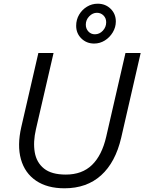

<svg xmlns="http://www.w3.org/2000/svg" viewBox="-20 -1006 779 1036"><path d="M328 10Q235 10 174.5 -31Q114 -72 93 -146.5Q72 -221 95 -321L187 -720H269L174 -309Q158 -240 167.5 -184.5Q177 -129 217.5 -96.5Q258 -64 335 -64Q423 -64 476.5 -116Q530 -168 553 -268L657 -720H739L634 -263Q603 -130 525.5 -60Q448 10 328 10ZM488 -771Q447 -771 419 -798.5Q391 -826 391 -867Q391 -900 407 -927Q423 -954 449.5 -970Q476 -986 507 -986Q549 -986 577 -958.5Q605 -931 605 -890Q605 -859 588.5 -831.5Q572 -804 545.5 -787.5Q519 -771 488 -771ZM492 -821Q517 -821 535 -840.5Q553 -860 553 -886Q553 -908 538.5 -922.5Q524 -937 503 -937Q480 -937 461.5 -918Q443 -899 443 -873Q443 -851 457 -836Q471 -821 492 -821Z"/></svg>

Font: Instrument Sans
Style: Italic
Weight: 400
Italic angle: -13°
Designer: Rodrigo Fuenzalida
Foundry: fragTYPE
Version: Version 1.000;gftools[0.9.28]